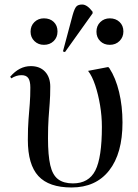

<svg xmlns="http://www.w3.org/2000/svg" viewBox="-20 -814 609 848"><path d="M296 14Q196 14 149.5 -36.5Q103 -87 103 -196Q103 -250 106 -287Q109 -324 111.5 -356Q114 -388 114 -427Q114 -456 105 -469Q96 -482 75 -482Q52 -482 30 -468L25 -475Q65 -522 116 -522Q156 -522 179 -497.5Q202 -473 202 -431Q202 -390 199.5 -358.5Q197 -327 194.5 -291.5Q192 -256 192 -203Q192 -128 202 -84.5Q212 -41 236.5 -22.5Q261 -4 302 -4Q372 -4 401 -61Q430 -118 430 -254Q430 -301 422 -349Q414 -397 400.5 -437.5Q387 -478 369 -501L458 -518L463 -513Q491 -470 506 -407.5Q521 -345 521 -273Q521 -136 462 -61Q403 14 296 14ZM267 -584 258 -587 301 -748Q309 -776 317 -785Q325 -794 343 -794Q365 -794 389 -762V-755ZM174 -616Q149 -616 132 -632.5Q115 -649 115 -674Q115 -700 132 -716.5Q149 -733 174 -733Q201 -733 217.5 -717Q234 -701 234 -675Q234 -649 217 -632.5Q200 -616 174 -616ZM465 -616Q439 -616 422.5 -632.5Q406 -649 406 -674Q406 -700 423 -716.5Q440 -733 465 -733Q491 -733 508 -717Q525 -701 525 -675Q525 -650 508 -633Q491 -616 465 -616Z"/></svg>

Font: Literata 72pt
Style: Regular
Weight: 400
Designer: Latin by Veronika Burian and Jose Scaglione. Greek by Irene Vlachou. Cyrillic by Vera Evstafieva.
Foundry: TypeTogether
Version: Version 3.002